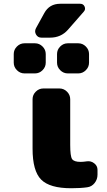

<svg xmlns="http://www.w3.org/2000/svg" viewBox="-20 -990 571 1020"><path d="M442 -133Q463 -136 480.5 -122.5Q498 -109 498 -88V-62Q498 -37 482.5 -17.5Q467 2 443 5Q408 10 358 10Q244 10 198.5 -36Q153 -82 153 -200V-463Q153 -486 170 -503Q187 -520 210 -520H296Q319 -520 336 -503Q353 -486 353 -463V-220Q353 -160 363 -145Q373 -130 408 -130Q422 -130 442 -133ZM340 -600Q317 -600 300 -617Q283 -634 283 -657V-703Q283 -726 300 -743Q317 -760 340 -760H396Q419 -760 436 -743Q453 -726 453 -703V-657Q453 -634 436 -617Q419 -600 396 -600ZM223 -657Q223 -634 206 -617Q189 -600 166 -600H110Q87 -600 70 -617Q53 -634 53 -657V-703Q53 -726 70 -743Q87 -760 110 -760H166Q189 -760 206 -743Q223 -726 223 -703ZM341 -832Q304 -790 246 -790H200Q181 -790 171.5 -806.5Q162 -823 171 -840L215 -920Q242 -970 300 -970H406Q423 -970 429.5 -955Q436 -940 425 -928Z"/></svg>

Font: Rounded Mplus 1c Black
Style: Regular
Weight: 900
Version: Version 1.059.20150529